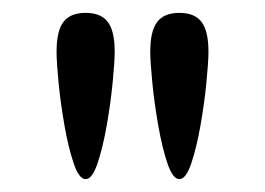

<svg xmlns="http://www.w3.org/2000/svg" viewBox="-20 -733 414 300"><path d="M260.3 -453.1Q250 -453.1 241.7 -477.5Q233.4 -502 227.3 -536.6Q221.2 -571.3 218 -603.8Q214.8 -636.2 214.8 -652.3Q214.8 -684.6 225.6 -698.7Q236.3 -712.9 260.3 -712.9Q284.2 -712.9 294.9 -698.7Q305.7 -684.6 305.7 -652.3Q305.7 -636.2 302.5 -603.8Q299.3 -571.3 293.2 -536.6Q287.1 -502 278.8 -477.5Q270.5 -453.1 260.3 -453.1ZM113.8 -453.1Q103.5 -453.1 95.2 -477.5Q86.9 -502 80.8 -536.6Q74.7 -571.3 71.5 -603.8Q68.4 -636.2 68.4 -652.3Q68.4 -684.6 79.1 -698.7Q89.8 -712.9 113.8 -712.9Q137.7 -712.9 148.4 -698.7Q159.2 -684.6 159.2 -652.3Q159.2 -636.2 156 -603.8Q152.8 -571.3 146.7 -536.6Q140.6 -502 132.3 -477.5Q124 -453.1 113.8 -453.1Z"/></svg>

Font: Metrophobic
Style: Regular
Weight: 400
Designer: Vernon Adams
Foundry: Vernon Adams
Version: Version 3.200; ttfautohint (v1.8.4.7-5d5b);gftools[0.9.23]